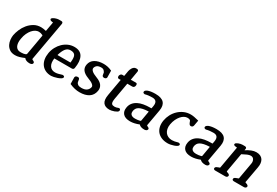

<svg xmlns="http://www.w3.org/2000/svg" viewBox="52 -1656 3752 2603"><g transform="rotate(30 1928.0 -355.0)"><path d="M401 -492Q402 -492 402 -495L427 -635Q428 -640 422 -640Q416 -640 411 -641Q406 -642 400.5 -643Q395 -644 390 -646Q385 -648 380.5 -653Q376 -658 376 -668Q379 -677 391 -685.5Q403 -694 418.5 -700Q434 -706 449.5 -709.5Q465 -713 475 -713H515Q531 -713 537 -704.5Q543 -696 541 -682L434 -78Q432 -70 435.5 -66.5Q439 -63 447 -59L455 -56Q464 -52 469.5 -46Q475 -40 475 -29Q472 -12 457 -6Q442 0 428 0Q368 0 343 -34Q304 -17 269.5 -7Q235 3 202 3Q148 3 115 -20.5Q82 -44 65 -78Q48 -112 44.5 -150.5Q41 -189 46 -219Q54 -263 75 -313Q96 -363 130.5 -405Q165 -447 212.5 -475Q260 -503 322 -503Q340 -503 359 -500Q378 -497 400 -492ZM392 -410Q392 -413 391 -415.5Q390 -418 385 -420Q355 -435 325 -435Q300 -435 274.5 -421.5Q249 -408 226.5 -382Q204 -356 186.5 -318.5Q169 -281 161 -233Q153 -192 156.5 -161Q160 -130 171.5 -110Q183 -90 201.5 -80Q220 -70 243 -70Q251 -70 266 -70.5Q281 -71 296 -73.5Q311 -76 323 -81.5Q335 -87 337 -97Z M959 -226H687Q676 -152 703.5 -109Q731 -66 788 -66Q808 -66 834 -71.5Q860 -77 895 -89Q908 -89 918 -84.5Q928 -80 926 -65Q924 -52 904 -40Q884 -28 858 -19Q832 -10 806 -4.5Q780 1 766 1Q714 1 675 -18Q636 -37 612 -70.5Q588 -104 580 -149.5Q572 -195 581 -249Q590 -301 614.5 -346.5Q639 -392 674 -425.5Q709 -459 753 -478.5Q797 -498 847 -498Q942 -498 977 -432Q1012 -366 992 -252Q987 -226 959 -226ZM825 -432Q780 -432 751.5 -397.5Q723 -363 702 -293Q701 -288 702 -287.5Q703 -287 708 -287H898Q903 -287 904 -287.5Q905 -288 905 -293Q914 -372 895.5 -402Q877 -432 825 -432Z M1210 1Q1173 1 1134.5 -7.5Q1096 -16 1051 -36L1049 -140Q1052 -157 1064.5 -162.5Q1077 -168 1091 -168Q1113 -168 1118 -146L1125 -105Q1130 -88 1148 -75.5Q1166 -63 1202 -63Q1258 -63 1286 -86Q1314 -109 1320 -144Q1323 -161 1300 -181.5Q1277 -202 1215 -225Q1154 -248 1126 -284Q1098 -320 1107 -371Q1118 -433 1171 -465Q1224 -497 1305 -497Q1336 -497 1368.5 -490.5Q1401 -484 1436 -467L1438 -362Q1436 -348 1425.5 -341.5Q1415 -335 1402 -335Q1390 -335 1381 -340.5Q1372 -346 1370 -357L1363 -397Q1352 -417 1339.5 -427.5Q1327 -438 1302 -438Q1257 -438 1235.5 -420.5Q1214 -403 1209 -377Q1205 -357 1228 -334.5Q1251 -312 1312 -289Q1438 -242 1420 -141Q1407 -69 1352.5 -34Q1298 1 1210 1Z M1715 -424 1669 -162Q1664 -132 1665 -113.5Q1666 -95 1673 -84.5Q1680 -74 1692.5 -70.5Q1705 -67 1722 -67Q1735 -67 1747.5 -70.5Q1760 -74 1773 -79L1779 -81Q1781 -81 1782 -81.5Q1783 -82 1785 -82Q1799 -82 1804 -73Q1809 -64 1807 -53Q1805 -40 1789 -30Q1773 -20 1753 -12.5Q1733 -5 1712 -1Q1691 3 1679 3Q1610 3 1580.5 -37Q1551 -77 1566 -162L1612 -424L1587 -423Q1570 -422 1564 -433Q1558 -444 1560 -459Q1563 -473 1573 -484.5Q1583 -496 1600 -495L1619 -494Q1624 -494 1625 -495Q1626 -496 1627 -501L1640 -577Q1642 -587 1647 -601.5Q1652 -616 1661 -630Q1670 -644 1683.5 -654Q1697 -664 1716 -664H1726Q1740 -664 1748 -656.5Q1756 -649 1753 -634L1729 -494L1804 -495Q1821 -496 1826.5 -485Q1832 -474 1829 -459Q1827 -445 1818 -434.5Q1809 -424 1792 -424Z M2223 0Q2164 0 2138 -30Q2064 0 2001 0Q1924 0 1889.5 -38Q1855 -76 1866 -139Q1873 -182 1897.5 -212.5Q1922 -243 1959 -262Q1996 -281 2043.5 -289.5Q2091 -298 2144 -298H2160Q2164 -298 2165 -299Q2166 -300 2167 -305L2173 -338Q2189 -432 2104 -432Q2075 -432 2047.5 -429Q2020 -426 1991 -418Q1978 -419 1969 -424.5Q1960 -430 1962 -444Q1964 -456 1973.5 -464Q1983 -472 1994 -477Q2039 -496 2115 -496Q2212 -496 2250.5 -453Q2289 -410 2275 -330L2230 -76Q2227 -66 2244 -59Q2254 -56 2261 -50Q2266 -47 2269 -41.5Q2272 -36 2270 -28Q2266 -12 2252 -6Q2238 0 2223 0ZM2155 -236Q2156 -241 2155 -241.5Q2154 -242 2150 -242Q2101 -240 2067.5 -232.5Q2034 -225 2012 -212.5Q1990 -200 1979 -181.5Q1968 -163 1964 -141Q1962 -127 1964 -113.5Q1966 -100 1974.5 -89.5Q1983 -79 1999 -72.5Q2015 -66 2041 -66Q2078 -66 2116 -75Q2128 -78 2129 -86Z M2592 3Q2535 3 2493 -15Q2451 -33 2425 -64.5Q2399 -96 2389.5 -140Q2380 -184 2389 -237Q2398 -288 2422 -334Q2446 -380 2483 -415.5Q2520 -451 2567.5 -472Q2615 -493 2671 -493Q2696 -493 2726 -487.5Q2756 -482 2798 -471L2783 -388Q2781 -374 2771.5 -365Q2762 -356 2746 -356Q2733 -356 2725 -366Q2717 -376 2711 -391Q2708 -403 2703 -412Q2699 -420 2693 -424Q2684 -429 2674 -430.5Q2664 -432 2653 -432Q2629 -432 2604 -418.5Q2579 -405 2557 -379.5Q2535 -354 2518 -318Q2501 -282 2493 -237Q2486 -197 2492.5 -165Q2499 -133 2516 -110.5Q2533 -88 2559.5 -75.5Q2586 -63 2620 -63Q2639 -63 2662 -67Q2685 -71 2714 -80Q2726 -80 2736.5 -75Q2747 -70 2744 -56Q2742 -44 2725 -33.5Q2708 -23 2685 -15Q2662 -7 2636.5 -2Q2611 3 2592 3Z M3179 0Q3120 0 3094 -30Q3020 0 2957 0Q2880 0 2845.5 -38Q2811 -76 2822 -139Q2829 -182 2853.5 -212.5Q2878 -243 2915 -262Q2952 -281 2999.5 -289.5Q3047 -298 3100 -298H3116Q3120 -298 3121 -299Q3122 -300 3123 -305L3129 -338Q3145 -432 3060 -432Q3031 -432 3003.5 -429Q2976 -426 2947 -418Q2934 -419 2925 -424.5Q2916 -430 2918 -444Q2920 -456 2929.5 -464Q2939 -472 2950 -477Q2995 -496 3071 -496Q3168 -496 3206.5 -453Q3245 -410 3231 -330L3186 -76Q3183 -66 3200 -59Q3210 -56 3217 -50Q3222 -47 3225 -41.5Q3228 -36 3226 -28Q3222 -12 3208 -6Q3194 0 3179 0ZM3111 -236Q3112 -241 3111 -241.5Q3110 -242 3106 -242Q3057 -240 3023.5 -232.5Q2990 -225 2968 -212.5Q2946 -200 2935 -181.5Q2924 -163 2920 -141Q2918 -127 2920 -113.5Q2922 -100 2930.5 -89.5Q2939 -79 2955 -72.5Q2971 -66 2997 -66Q3034 -66 3072 -75Q3084 -78 3085 -86Z M3784 0H3628Q3616 0 3607 -6Q3598 -12 3600 -26Q3603 -41 3617 -47.5Q3631 -54 3644 -59Q3652 -62 3659.5 -64Q3667 -66 3668 -72L3713 -328Q3719 -361 3704 -388.5Q3689 -416 3654 -416Q3632 -416 3602 -403.5Q3572 -391 3530 -368L3478 -73Q3477 -66 3483.5 -64Q3490 -62 3497 -59Q3509 -56 3518 -49Q3523 -46 3526.5 -40.5Q3530 -35 3528 -26Q3526 -12 3515.5 -6Q3505 0 3492 0H3336Q3324 0 3315 -6Q3306 -12 3308 -26Q3311 -41 3325 -47.5Q3339 -54 3351 -59Q3359 -62 3366.5 -64Q3374 -66 3375 -72L3435 -412Q3437 -418 3430.5 -418Q3424 -418 3418 -419Q3412 -420 3406.5 -420.5Q3401 -421 3396 -423Q3390 -425 3385 -429.5Q3380 -434 3382 -444Q3383 -453 3394.5 -461Q3406 -469 3421 -475Q3436 -481 3452.5 -484.5Q3469 -488 3481 -488H3519Q3533 -488 3541 -480.5Q3549 -473 3546 -458L3542 -437Q3584 -464 3622 -479.5Q3660 -495 3697 -495Q3734 -495 3760 -482.5Q3786 -470 3800.5 -447.5Q3815 -425 3819 -394.5Q3823 -364 3816 -328L3770 -73Q3769 -66 3776 -64Q3783 -62 3790 -59Q3802 -56 3810 -49Q3815 -46 3819 -40.5Q3823 -35 3821 -26Q3819 -12 3807.5 -6Q3796 0 3784 0Z"/></g></svg>

Font: Jura
Style: Bold Italic
Weight: 700
Designer: Ed Merritt
Foundry: Ten by Twenty
Version: Version 1.007